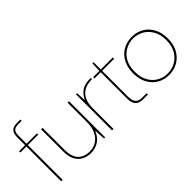

<svg xmlns="http://www.w3.org/2000/svg" viewBox="-12 -1280 1866 1866"><g transform="rotate(-45 921.0 -346.5)"><path d="M96 0V-608Q96 -638 105 -659.5Q114 -681 135.5 -693Q157 -705 194 -705H240V-687H190Q151 -687 133.5 -669Q116 -651 116 -608V0ZM13 -478V-496H259V-478Z M498 12Q448 12 406 -8.5Q364 -29 339.5 -73.5Q315 -118 315 -191V-496H335V-196Q335 -100 377.5 -54Q420 -8 498 -8Q550 -8 591.5 -34Q633 -60 656.5 -110Q680 -160 680 -232V-496H700V0H684L678 -109H675Q648 -46 600.5 -17Q553 12 498 12Z M795 0V-496H811L816 -400H819Q839 -440 865.5 -464Q892 -488 927.5 -498Q963 -508 1009 -508V-490H1003Q976 -490 943.5 -482.5Q911 -475 881.5 -453.5Q852 -432 833.5 -390.5Q815 -349 815 -281V0Z M1227 0Q1191 0 1166.5 -11Q1142 -22 1129.5 -49Q1117 -76 1117 -122V-478H1031V-496H1117L1121 -596H1137V-496H1302V-478H1137V-122Q1137 -67 1158.5 -42.5Q1180 -18 1230 -18H1288V0Z M1569 12Q1502 12 1448.5 -19Q1395 -50 1363.5 -108.5Q1332 -167 1332 -248Q1332 -329 1364 -387.5Q1396 -446 1450.5 -477Q1505 -508 1572 -508Q1640 -508 1694 -477Q1748 -446 1779.5 -387.5Q1811 -329 1811 -248Q1811 -167 1778.5 -108.5Q1746 -50 1691.5 -19Q1637 12 1569 12ZM1569 -8Q1625 -8 1675 -34.5Q1725 -61 1757 -114.5Q1789 -168 1789 -248Q1789 -327 1757.5 -380.5Q1726 -434 1676.5 -461Q1627 -488 1572 -488Q1516 -488 1466 -461Q1416 -434 1385 -380.5Q1354 -327 1354 -248Q1354 -168 1385 -114.5Q1416 -61 1465 -34.5Q1514 -8 1569 -8Z"/></g></svg>

Font: DM Sans 36pt Thin
Style: Regular
Weight: 250
Designer: Colophon Foundry, Jonny Pinhorn
Foundry: Colophon Foundry
Version: Version 4.004;gftools[0.9.30]